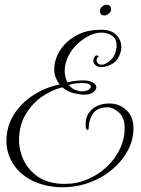

<svg xmlns="http://www.w3.org/2000/svg" viewBox="-20 -743 592 807"><path d="M243 44Q236 44 229 44Q222 44 215 43Q146 36 99.5 7.5Q53 -21 30 -63Q7 -105 7 -149Q7 -212 38 -261Q69 -310 120 -343Q171 -376 231 -388Q221 -400 214.5 -416Q208 -432 208 -452Q208 -473 215 -495Q225 -526 249.5 -554Q274 -582 313 -600Q352 -618 405 -618Q448 -618 469 -596Q490 -574 490 -545Q490 -532 486 -521Q477 -491 454 -476Q431 -461 405 -461Q391 -461 381.5 -469Q372 -477 372 -488Q372 -491 374 -497Q379 -511 388 -510Q397 -509 393 -504Q386 -498 386 -490Q386 -483 391.5 -477Q397 -471 407 -471Q421 -471 439.5 -485.5Q458 -500 465 -522Q467 -530 468.5 -537Q470 -544 470 -551Q470 -580 450.5 -593Q431 -606 407 -606Q378 -606 348 -589.5Q318 -573 294.5 -547Q271 -521 261 -492Q256 -479 254 -467Q252 -455 252 -444Q252 -429 255.5 -417.5Q259 -406 263 -397Q298 -405 328 -405Q357 -405 371 -396Q385 -387 385 -376Q385 -365 371.5 -355Q358 -345 333 -345Q316 -345 289.5 -351.5Q263 -358 242 -376Q197 -365 155.5 -336Q114 -307 87 -261Q60 -215 60 -152Q60 -114 77 -75Q94 -36 129.5 -7.5Q165 21 220 28Q228 29 236 29.5Q244 30 251 30Q303 30 348.5 10.5Q394 -9 429 -42Q464 -75 484 -117Q504 -159 504 -204Q504 -249 479.5 -270.5Q455 -292 432 -292Q389 -292 371 -265.5Q353 -239 353 -208V-207Q353 -197 347 -197Q343 -197 341 -205Q340 -210 340 -214Q340 -218 340 -222Q340 -260 367.5 -284Q395 -308 440 -308Q481 -308 511 -280.5Q541 -253 541 -204Q541 -154 516.5 -109Q492 -64 450.5 -29.5Q409 5 355.5 24.5Q302 44 243 44ZM323 -359Q341 -359 351.5 -365.5Q362 -372 362 -379Q362 -385 354 -389.5Q346 -394 326 -394Q313 -394 298.5 -392.5Q284 -391 269 -386Q281 -371 295 -366Q309 -361 313 -360Q316 -360 318.5 -359.5Q321 -359 323 -359ZM419 -678Q400 -678 400 -697Q400 -707 409 -715Q418 -723 429 -723Q437 -723 442 -718Q447 -713 447 -705Q447 -695 438 -686.5Q429 -678 419 -678Z"/></svg>

Font: Gwendolyn
Style: Regular
Weight: 400
Designer: Robert E. Leuschke
Foundry: Robert E. Leuschke
Version: Version 1.010; ttfautohint (v1.8.3)